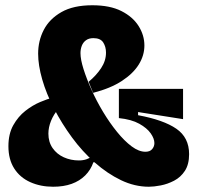

<svg xmlns="http://www.w3.org/2000/svg" viewBox="-20 -695 754 730"><path d="M546 15Q492 15 440 -10Q388 -35 340.5 -77Q293 -119 254 -172Q215 -225 185.5 -282Q156 -339 140.5 -393Q125 -447 125 -491Q125 -540 146.5 -581.5Q168 -623 213.5 -649Q259 -675 331 -675Q398 -675 441.5 -653Q485 -631 507 -596Q529 -561 529 -522Q529 -484 507.5 -449.5Q486 -415 443 -387Q400 -359 334 -342L317 -384Q346 -408 364.5 -436Q383 -464 383 -495Q383 -517 372.5 -533.5Q362 -550 335 -550Q318 -550 307 -542Q296 -534 291 -521Q286 -508 286 -493Q286 -469 297.5 -432.5Q309 -396 328 -353.5Q347 -311 372 -269.5Q397 -228 425 -193.5Q453 -159 480.5 -138.5Q508 -118 533 -118Q550 -118 558.5 -128Q567 -138 567 -151Q567 -168 553 -188Q539 -208 509.5 -224.5Q480 -241 432 -246V-357H676V-242L505 -269V-257Q602 -239 650.5 -205.5Q699 -172 699 -109Q699 -70 683 -45.5Q667 -21 642 -8Q617 5 591 10Q565 15 546 15ZM182 15Q134 15 95 -2.5Q56 -20 34 -54.5Q12 -89 12 -139Q12 -186 30.5 -219Q49 -252 76.5 -273.5Q104 -295 132.5 -307Q161 -319 181 -324L202 -281Q184 -260 174 -235.5Q164 -211 164 -187Q164 -155 180 -132Q196 -109 222.5 -97Q249 -85 280 -85Q296 -85 309 -89.5Q322 -94 335 -103L347 -78H335Q325 -49 304 -28Q283 -7 252.5 4Q222 15 182 15Z"/></svg>

Font: Bricolage Grotesque 72pt ExtraBold
Style: Regular
Weight: 800
Designer: Mathieu Triay
Foundry: Atelier Triay
Version: Version 1.001;gftools[0.9.33.dev8+g029e19f]